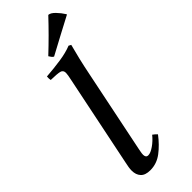

<svg xmlns="http://www.w3.org/2000/svg" viewBox="-308 -967 1005 1005"><g transform="rotate(-45 194.0 -464.5)"><path d="M259 -113Q272 -104 282 -93Q248 -48 208.5 -18Q169 12 121 12Q84 12 67 -6.5Q50 -25 50 -56Q50 -67 52 -80Q54 -93 57 -106L162 -617Q165 -631 167 -642.5Q169 -654 169 -661Q169 -681 151.5 -685.5Q134 -690 86 -691Q85 -698 84.5 -704.5Q84 -711 85 -718Q139 -722 190.5 -729.5Q242 -737 279 -752L292 -745Q282 -708 271.5 -664Q261 -620 250 -565L157 -112Q156 -105 153.5 -93.5Q151 -82 151 -72Q151 -63 155 -57Q159 -51 169 -51Q186 -51 212 -69Q238 -87 259 -113ZM388 -876V-873Q343 -850 290.5 -821.5Q238 -793 185 -765Q178 -769 174 -774.5Q170 -780 165 -788Q245 -863 318 -941Q334 -940 353.5 -920Q373 -900 388 -876Z"/></g></svg>

Font: Tiro Gurmukhi
Style: Italic
Weight: 400
Italic angle: -11°
Designer: Gurmukhi: John Hudson & Fiona Ross, assisted by Paul Hanslow. Latin: John Hudson with Paul Hanslow, assisted by Kaja Soj
Foundry: Tiro Typeworks Ltd.
Version: Version 1.52